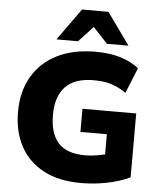

<svg xmlns="http://www.w3.org/2000/svg" viewBox="-62 -994 873 1057"><g transform="rotate(5 375.0 -465.0)"><path d="M425 11Q302 11 217.5 -34Q133 -79 89.5 -160Q46 -241 46 -349Q46 -461 93.5 -543.5Q141 -626 230 -671Q319 -716 444 -716Q521 -716 580.5 -698Q640 -680 683 -646L626 -505Q595 -526 567.5 -537.5Q540 -549 511.5 -554Q483 -559 446 -559Q342 -559 290.5 -505.5Q239 -452 239 -349Q239 -247 286 -195Q333 -143 435 -143Q466 -143 502.5 -149Q539 -155 577 -167L544 -101V-269H398V-397H695V-44Q638 -17 567.5 -3Q497 11 425 11ZM222 -765 348 -941H494L620 -765H501L421 -851L341 -765Z"/></g></svg>

Font: Mulish ExtraLight Black
Style: Regular
Weight: 900
Version: Version 3.603